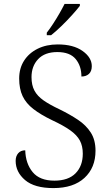

<svg xmlns="http://www.w3.org/2000/svg" viewBox="-20 -951 559 981"><path d="M253 10Q156 10 108 -31Q60 -72 60 -129Q60 -153 73 -168Q86 -183 109 -183Q111 -115 147 -71.5Q183 -28 258 -28Q329 -28 366 -65.5Q403 -103 403 -166Q403 -205 388 -233Q373 -261 338.5 -285.5Q304 -310 246 -337Q188 -365 150.5 -394Q113 -423 95.5 -460Q78 -497 78 -550Q78 -602 103 -641Q128 -680 172.5 -702Q217 -724 275 -724Q355 -724 402 -690.5Q449 -657 449 -613Q449 -587 434.5 -573.5Q420 -560 396 -560Q396 -614 366.5 -649.5Q337 -685 273 -685Q209 -685 175 -649Q141 -613 141 -557Q141 -516 156 -488Q171 -460 202.5 -438Q234 -416 285 -392Q338 -366 379 -338.5Q420 -311 444 -273.5Q468 -236 468 -181Q468 -94 411.5 -42Q355 10 253 10ZM219 -784Q234 -803 251 -829Q268 -855 283.5 -882Q299 -909 310 -931H388V-921Q375 -904 349 -875Q323 -846 293.5 -817.5Q264 -789 241 -771H219Z"/></svg>

Font: Noto Serif Myanmar Light
Style: Regular
Weight: 300
Designer: Ben Mitchell and the Monotype Design Team
Foundry: Monotype Imaging Inc.
Version: Version 2.106; ttfautohint (v1.8.4.7-5d5b)